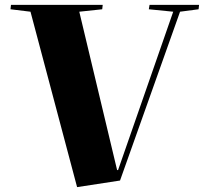

<svg xmlns="http://www.w3.org/2000/svg" viewBox="-20 -750 836 787"><path d="M460 -53H464L690 -702L590 -712L593 -730H796L794 -712L718 -702L472 -10L296 17L105 -702L23 -712L25 -730H401L399 -712L305 -702Z"/></svg>

Font: Literata 72pt ExtraBold
Style: Italic
Weight: 800
Italic angle: -2°
Designer: Latin by Veronika Burian and Jose Scaglione. Greek by Irene Vlachou. Cyrillic by Vera Evstafieva
Foundry: TypeTogether
Version: Version 3.002